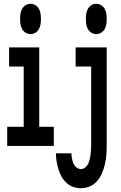

<svg xmlns="http://www.w3.org/2000/svg" viewBox="-20 -770 640 1013"><path d="M141 -590Q127 -590 115 -597.5Q103 -605 96.5 -617Q90 -629 88 -642.5Q86 -656 86 -670Q86 -684 88 -697.5Q90 -711 96.5 -723Q103 -735 115 -742.5Q127 -750 141 -750Q155 -750 167 -742.5Q179 -735 185.5 -723Q192 -711 194 -697.5Q196 -684 196 -670Q196 -656 194 -642.5Q192 -629 185.5 -617Q179 -605 167 -597.5Q155 -590 141 -590ZM18 0V-101H105V-419H28V-520H187V-101H264V0ZM488 -590Q474 -590 462 -597.5Q450 -605 443.5 -617Q437 -629 435 -642.5Q433 -656 433 -670Q433 -684 435 -697.5Q437 -711 443.5 -723Q450 -735 462 -742.5Q474 -750 488 -750Q502 -750 514 -742.5Q526 -735 532.5 -723Q539 -711 541 -697.5Q543 -684 543 -670Q543 -656 541 -642.5Q539 -629 532.5 -617Q526 -605 514 -597.5Q502 -590 488 -590ZM407 223Q386 223 366 216Q346 209 330 194Q314 179 304 160.5Q294 142 288 122Q282 102 278.5 81Q275 60 275 39H357Q357 52 359.5 65.5Q362 79 367 91.5Q372 104 383 113Q394 122 407 122Q419 122 429 114Q439 106 444.5 95Q450 84 453 72Q456 60 457.5 48Q459 36 460 24Q461 12 461 0V-419H379V-520H543V0Q543 24 541 48.5Q539 73 533.5 96.5Q528 120 518.5 143Q509 166 493 184.5Q477 203 454.5 213Q432 223 407 223Z"/></svg>

Font: Iosevka Fixed Extended
Style: Bold
Weight: 700
Width: 7
Monospace: yes
Designer: Belleve Invis
Foundry: Belleve Invis
Version: Version 24.1.1; ttfautohint (v1.8.4)